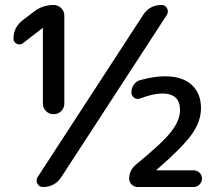

<svg xmlns="http://www.w3.org/2000/svg" viewBox="-20 -750 870 770"><path d="M786 -316Q786 -263 749 -211Q712 -159 608 -69Q607 -69 607 -68L608 -67H756Q770 -67 780 -57.5Q790 -48 790 -34Q790 -20 780 -10Q770 0 756 0H532Q518 0 508 -10Q498 -20 498 -34Q498 -66 524 -89Q632 -177 667 -222.5Q702 -268 702 -309Q702 -375 631 -375Q594 -375 542 -355Q529 -350 518 -358Q507 -366 507 -379Q507 -397 517 -411Q527 -425 543 -429Q598 -444 642 -444Q711 -444 748.5 -410Q786 -376 786 -316ZM628 -730Q643 -730 650 -716.5Q657 -703 649 -690L226 -40Q200 0 152 0Q137 0 130 -13.5Q123 -27 131 -40L554 -690Q580 -730 628 -730ZM71 -576Q60 -568 47 -574.5Q34 -581 34 -595Q34 -640 71 -669L117 -704Q151 -730 195 -730Q213 -730 225.5 -717.5Q238 -705 238 -687V-335Q238 -317 225.5 -304.5Q213 -292 195 -292Q177 -292 164.5 -304.5Q152 -317 152 -335V-637L151 -638L150 -637Z"/></svg>

Font: Rounded Mplus 1c Medium
Style: Regular
Weight: 500
Version: Version 1.059.20150529